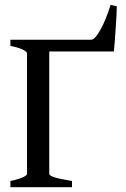

<svg xmlns="http://www.w3.org/2000/svg" viewBox="-20 -781 524 801"><path d="M23.4 0V-25.9Q56.2 -32.7 74.5 -41Q92.8 -49.3 92.8 -55.7V-559.1Q92.8 -564.9 75.7 -573.7Q58.6 -582.5 23.4 -589.4V-615.2H255.4V-589.4Q222.2 -585.9 203.9 -581.3Q185.5 -576.7 185.5 -569.8V-55.7Q185.5 -49.3 203.6 -42.5Q221.7 -35.6 280.3 -25.9V0ZM360.4 -615.2Q375.5 -615.2 397.9 -654.8Q420.4 -694.3 441.4 -760.7L467.3 -754.9Q467.3 -744.6 466.1 -718.8Q464.8 -692.9 462.6 -661.9Q460.4 -630.9 458.5 -604.2Q456.5 -577.6 455.1 -566.4H153.8L140.1 -615.2Z"/></svg>

Font: Gentium Book Plus
Style: Regular
Weight: 400
Designer: Victor Gaultney, Annie Olsen, Iska Routamaa, Becca Hirsbrunner
Foundry: SIL International
Version: Version 6.101